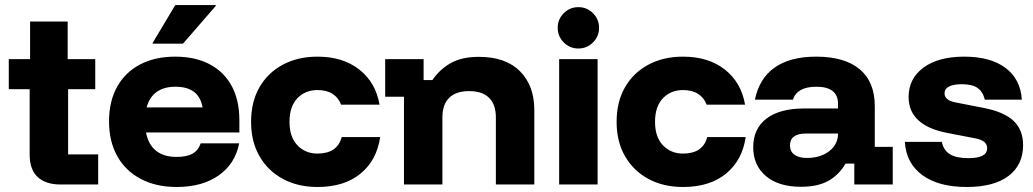

<svg xmlns="http://www.w3.org/2000/svg" viewBox="-20 -736 4123 766"><path d="M220.8 0Q162.5 0 130.4 -29.6Q98.3 -59.2 98.3 -120V-380H15V-500H100V-650H250V-500H360V-380H251.7V-120H371.7V0Z M685 10Q602.5 10 541.7 -22.1Q480.8 -54.2 447.9 -112.9Q415 -171.7 415 -251.7Q415 -331.7 447.1 -389.6Q479.2 -447.5 538.8 -478.8Q598.3 -510 679.2 -510Q759.2 -510 816.7 -479.6Q874.2 -449.2 904.6 -392.5Q935 -335.8 935 -256.7V-207.5H562.5Q571.7 -159.2 602.5 -134.6Q633.3 -110 684.2 -110Q725 -110 747.9 -122.9Q770.8 -135.8 780.8 -164.2H934.2Q918.3 -82.5 852.5 -36.2Q786.7 10 685 10ZM565 -307.5H788.3Q780.8 -349.2 753.8 -369.6Q726.7 -390 680 -390Q634.2 -390 605 -369.2Q575.8 -348.3 565 -307.5ZM589.2 -561.7V-565L679.2 -715.8H840.8V-712.5L710 -561.7Z M1246.7 10Q1168.3 10 1108.8 -22.1Q1049.2 -54.2 1015.4 -112.5Q981.7 -170.8 981.7 -250Q981.7 -329.2 1015 -387.5Q1048.3 -445.8 1108.3 -477.9Q1168.3 -510 1246.7 -510Q1348.3 -510 1413.8 -458.3Q1479.2 -406.7 1494.2 -318.3H1340.8Q1330.8 -345.8 1307.1 -361.2Q1283.3 -376.7 1246.7 -376.7Q1197.5 -376.7 1166.2 -343.8Q1135 -310.8 1135 -250Q1135 -189.2 1166.7 -156.2Q1198.3 -123.3 1246.7 -123.3Q1325.8 -123.3 1343.3 -189.2H1496.7Q1483.3 -96.7 1418.3 -43.3Q1353.3 10 1246.7 10Z M1591.7 0V-350H1516.7V-500H1670V-416.7H1705Q1735 -460 1778.8 -484.6Q1822.5 -509.2 1890.8 -509.2Q1997.5 -509.2 2054.6 -451.7Q2111.7 -394.2 2111.7 -297.5V0H1958.3V-267.5Q1958.3 -319.2 1931.2 -345.8Q1904.2 -372.5 1851.7 -372.5Q1799.2 -372.5 1772.1 -345.8Q1745 -319.2 1745 -267.5V0Z M2210.8 0V-500H2364.2V0ZM2287.5 -542.5Q2253.3 -542.5 2229.2 -566.7Q2205 -590.8 2205 -625Q2205 -659.2 2229.2 -683.3Q2253.3 -707.5 2287.5 -707.5Q2321.7 -707.5 2345.8 -683.3Q2370 -659.2 2370 -625Q2370 -590.8 2345.8 -566.7Q2321.7 -542.5 2287.5 -542.5Z M2705 10Q2626.7 10 2567.1 -22.1Q2507.5 -54.2 2473.8 -112.5Q2440 -170.8 2440 -250Q2440 -329.2 2473.3 -387.5Q2506.7 -445.8 2566.7 -477.9Q2626.7 -510 2705 -510Q2806.7 -510 2872.1 -458.3Q2937.5 -406.7 2952.5 -318.3H2799.2Q2789.2 -345.8 2765.4 -361.2Q2741.7 -376.7 2705 -376.7Q2655.8 -376.7 2624.6 -343.8Q2593.3 -310.8 2593.3 -250Q2593.3 -189.2 2625 -156.2Q2656.7 -123.3 2705 -123.3Q2784.2 -123.3 2801.7 -189.2H2955Q2941.7 -96.7 2876.7 -43.3Q2811.7 10 2705 10Z M3175.8 9.2Q3085.8 9.2 3035.4 -33.8Q2985 -76.7 2985 -148.3Q2985 -222.5 3037.9 -262.9Q3090.8 -303.3 3189.2 -303.3H3323.3V-321.7Q3323.3 -390 3236.7 -390Q3160 -390 3143.3 -338.3H2991.7Q3009.2 -423.3 3070.8 -466.7Q3132.5 -510 3235.8 -510Q3350 -510 3410 -459.6Q3470 -409.2 3470 -312.5V-150H3541.7V0H3388.3V-83.3H3353.3Q3327.5 -38.3 3285 -14.6Q3242.5 9.2 3175.8 9.2ZM3199.2 -105.8Q3235.8 -105.8 3263.8 -118.3Q3291.7 -130.8 3307.5 -152.5Q3323.3 -174.2 3323.3 -200.8V-203.3H3195.8Q3131.7 -203.3 3131.7 -155.8Q3131.7 -131.7 3149.6 -118.8Q3167.5 -105.8 3199.2 -105.8Z M3836.7 10Q3724.2 10 3659.6 -37.5Q3595 -85 3590 -170H3737.5Q3744.2 -136.7 3769.6 -120.8Q3795 -105 3843.3 -105Q3918.3 -105 3918.3 -144.2Q3918.3 -160 3907.1 -169.6Q3895.8 -179.2 3870 -184.2L3758.3 -205.8Q3605 -235.8 3605 -349.2Q3605 -422.5 3664.2 -466.2Q3723.3 -510 3827.5 -510Q3931.7 -510 3991.7 -465Q4051.7 -420 4056.7 -338.3H3909.2Q3900.8 -370.8 3879.6 -385.4Q3858.3 -400 3817.5 -400Q3784.2 -400 3766.2 -390.8Q3748.3 -381.7 3748.3 -363.3Q3748.3 -350 3759.2 -340.8Q3770 -331.7 3791.7 -327.5L3906.7 -305Q3986.7 -289.2 4024.2 -253.3Q4061.7 -217.5 4061.7 -156.7Q4061.7 -78.3 4003.8 -34.2Q3945.8 10 3836.7 10Z"/></svg>

Font: Funnel Display Light ExtraBold
Style: Regular
Weight: 800
Version: Version 1.000